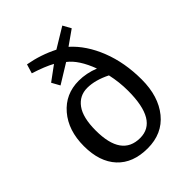

<svg xmlns="http://www.w3.org/2000/svg" viewBox="-190 -736 850 850"><g transform="rotate(-45 235.0 -311.0)"><path d="M229 -413Q276 -413 324 -394Q293 -477 248 -511L157 -455L136 -493L204 -543Q168 -563 105 -583L118 -626Q191 -613 256 -580L350 -637L371 -599L303 -551Q362 -498 396 -411.5Q430 -325 430 -219.5Q430 -114 377.5 -49.5Q325 15 233 15Q141 15 90.5 -39.5Q40 -94 40 -192Q40 -290 92.5 -351.5Q145 -413 229 -413ZM340 -335Q282 -364 233 -364Q184 -364 155 -324.5Q126 -285 126 -204Q126 -41 242 -41Q352 -41 352 -227Q352 -281 340 -335Z"/></g></svg>

Font: Balthazar
Style: Regular
Weight: 400
Designer: Dario Manuel Muhafara
Foundry: Dario Manuel Muhafara
Version: Version 1.000